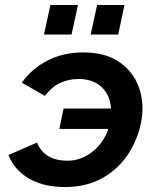

<svg xmlns="http://www.w3.org/2000/svg" viewBox="-20 -744 594 773"><path d="M241 9Q156 9 97 -25Q38 -59 14 -120L129 -170Q159 -97 252 -97Q306 -97 351.5 -132.5Q397 -168 416 -225H219L236 -307H427Q423 -363 388 -394.5Q353 -426 297 -426Q256 -426 222 -410Q188 -394 161 -358L68 -411Q107 -467 171 -500Q235 -533 315 -533Q404 -533 460 -494.5Q516 -456 538.5 -394Q561 -332 550 -263Q539 -193 500.5 -130.5Q462 -68 396.5 -29.5Q331 9 241 9ZM157 -605 183 -724H294L268 -605ZM345 -605 371 -724H481L456 -605Z"/></svg>

Font: Raleway
Style: Bold Italic
Weight: 700
Italic angle: -12°
Designer: Matt McInerney, Pablo Impallari, Rodrigo Fuenzalida
Foundry: Matt McInerney, Pablo Impallari, Rodrigo Fuenzalida
Version: Version 4.101;RELEASE